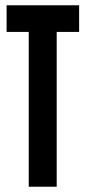

<svg xmlns="http://www.w3.org/2000/svg" viewBox="-20 -708 325 728"><path d="M89 0V-587H5V-688H280V-587H195V0Z"/></svg>

Font: Saira Ultra Condensed
Style: Bold
Weight: 700
Width: 1
Designer: Hector Gatti with collaboration of the Omnibus-Type team
Foundry: Omnibus-Type
Version: Version 1.001; ttfautohint (v1.8)